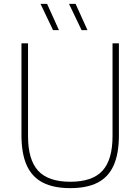

<svg xmlns="http://www.w3.org/2000/svg" viewBox="-20 -964 726 993"><path d="M343.5 9Q257 9 201 -20Q145 -49 118 -109.5Q91 -170 91 -264.5V-740H125V-259.5Q125 -138 177.2 -81Q229.5 -24 343.5 -24Q458 -24 510 -81Q562 -138 562 -259.5V-740H595V-264.5Q595 -170 568.2 -109.5Q541.5 -49 486 -20Q430.5 9 343.5 9ZM402 -808 337 -944H371L432.5 -808ZM254.5 -808 189.5 -944H223.5L285 -808Z"/></svg>

Font: Encode Sans SC Condensed Thin Thin
Style: Regular
Weight: 250
Version: Version 3.002